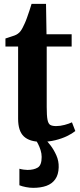

<svg xmlns="http://www.w3.org/2000/svg" viewBox="-20 -706 406 970"><path d="M189 10.5Q129.5 10.5 100.5 -16.8Q71.5 -44 71.5 -106V-471H7.5V-511.5Q18 -515.5 30 -519Q42 -522.5 52.8 -526.5Q63.5 -530.5 70 -535.5Q78 -541 83.8 -548.8Q89.5 -556.5 94.5 -566.2Q99.5 -576 104.5 -587Q110 -598.5 116.2 -616Q122.5 -633.5 128.8 -652.5Q135 -671.5 139.5 -686.5H212.5L215 -533H342V-471H216V-165.5Q216 -121.5 220 -101Q224 -80.5 234.2 -74.8Q244.5 -69 263.5 -69Q284 -69 306.5 -75Q329 -81 343.5 -88L360.5 -44Q344.5 -31 318.8 -18.5Q293 -6 260 2.2Q227 10.5 189 10.5ZM147.5 243Q130 243 110.8 239.2Q91.5 235.5 78 230V146.5Q88 149.5 100 151Q112 152.5 119 152.5Q151 152.5 170.8 140.5Q190.5 128.5 190.5 87Q190.5 70 185 52.5Q179.5 35 172 20.5Q164.5 6 158 -2L190.5 -6.5L208 -2Q219.5 8 235.8 29.2Q252 50.5 264.8 79Q277.5 107.5 276.5 139.5Q275.5 176.5 259.2 199.5Q243 222.5 214.5 232.8Q186 243 147.5 243Z"/></svg>

Font: Merriweather 72pt
Style: Bold
Weight: 700
Version: Version 2.100